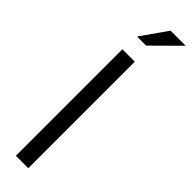

<svg xmlns="http://www.w3.org/2000/svg" viewBox="-303 -867 854 854"><g transform="rotate(45 124.0 -440.0)"><path d="M60 -670V0H138V-670ZM66 -756H123L248 -880H153Z"/></g></svg>

Font: LT Wave Light
Style: Regular
Weight: 300
Designer: Daniel Lyons
Version: Version 2.5 (Glyphs App)